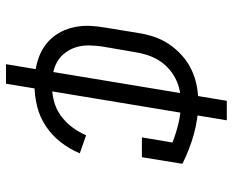

<svg xmlns="http://www.w3.org/2000/svg" viewBox="-88 -585 776 640"><g transform="rotate(90 300.0 -265.0)"><path d="M264 8Q240 8 217.5 5Q195 2 173.5 -5.5Q152 -13 134 -25.5Q116 -38 102.5 -55Q89 -72 80.5 -92.5Q72 -113 68.5 -135.5Q65 -158 66.5 -181.5Q68 -205 72 -228L90 -338Q94 -365 103 -391.5Q112 -418 128 -441.5Q144 -465 166 -484.5Q188 -504 214 -516Q240 -528 267 -533Q294 -538 321 -538Q349 -538 376 -534Q403 -530 428 -523Q453 -516 477.5 -506.5Q502 -497 526 -485L504 -350H438L455 -452Q424 -464 390.5 -472Q357 -480 322 -480Q322 -480 322 -480Q322 -480 322 -480Q302 -480 282 -476Q262 -472 243 -462.5Q224 -453 208 -438.5Q192 -424 181 -406Q170 -388 163.5 -368Q157 -348 154 -328L135 -218Q132 -197 131.5 -175Q131 -153 136.5 -133.5Q142 -114 154 -97Q166 -80 183 -69.5Q200 -59 221 -54.5Q242 -50 264 -50Q289 -50 315.5 -56.5Q342 -63 364.5 -79Q387 -95 403.5 -117Q420 -139 431 -164L491 -143Q477 -109 454 -79.5Q431 -50 400 -29.5Q369 -9 333.5 -0.5Q298 8 264 8ZM194 103 294 -501H327L295 -506L316 -633H381L281 -29H249L280 -24L259 103Z"/></g></svg>

Font: Iosevka Slab Light Extended
Style: Italic
Weight: 300
Width: 7
Italic angle: -9°
Monospace: yes
Designer: Belleve Invis
Foundry: Belleve Invis
Version: Version 11.1.0; ttfautohint (v1.8.3)